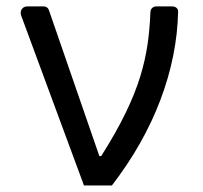

<svg xmlns="http://www.w3.org/2000/svg" viewBox="-20 -565 620 585"><path d="M235.8 0 44.4 -517.8Q43 -521.7 43 -525.9Q43 -534.1 48.7 -539.8Q54.3 -545.5 63.6 -545.5H113.3Q118.6 -545.5 122.9 -542.6Q127.1 -539.8 128.9 -534.4L282.7 -89.5H288.4Q333.8 -161.2 362.7 -220.9Q391.7 -280.5 408 -334.2Q422.2 -381 429.3 -428.1Q436.4 -475.1 438.2 -528.1Q438.6 -535.9 443.7 -540.7Q448.9 -545.5 456.3 -545.5H504.3Q512.4 -545.5 517.6 -541.2Q522.7 -536.9 522.7 -530.2Q519.9 -396 468.9 -261Q418 -126.1 321 0Z"/></svg>

Font: DeltaSans
Style: Regular
Weight: 400
Designer: Rasmus Andersson
Foundry: rsms
Version: Version 3.012